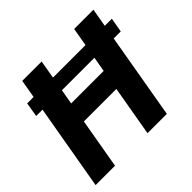

<svg xmlns="http://www.w3.org/2000/svg" viewBox="-170 -899 1087 1087"><g transform="rotate(-45 373.0 -355.5)"><path d="M746.1 -601.1 731 -514.6H53.7L68.4 -601.1ZM552.2 -424.8 530.8 -301.8H172.9L194.8 -424.8ZM293.9 -710.9 170.4 0H15.1L138.7 -710.9ZM708.5 -710.9 585.4 0H430.7L554.2 -710.9Z"/></g></svg>

Font: Roboto ExtraBold
Style: Italic
Weight: 800
Designer: Christian Robertson
Foundry: Google
Version: Version 3.009; 2024